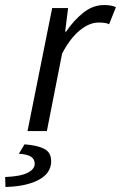

<svg xmlns="http://www.w3.org/2000/svg" viewBox="-78 -518 478 759"><path d="M30.8 0 128.2 -486.1H191.2L179.6 -393.2H183.6Q213.3 -437.4 251.2 -467.7Q289.1 -498.1 333.6 -498.1Q347.1 -498.1 359.1 -496.2Q371.2 -494.4 380.1 -489.4L353.3 -422.1Q345.9 -426.2 335.3 -427.6Q324.7 -428.9 311.5 -428.9Q275.4 -428.9 237.3 -397.8Q199.2 -366.7 167.6 -306.5L107.3 0ZM-56.4 221.2 -57.7 181.8Q2.8 179.4 31.1 165.1Q59.3 150.8 59.3 129.2Q59.3 111.3 44.5 101.5Q29.7 91.7 -3.5 89.8L19 52.5Q62.4 56.4 85 65.2Q107.7 73.9 116 87.1Q124.3 100.2 124.3 118.9Q124.3 151.7 101.2 174.1Q78.2 196.4 37.3 208.1Q-3.7 219.9 -56.4 221.2Z"/></svg>

Font: Source Sans Variable
Style: Italic
Weight: 200
Italic angle: -11°
Designer: Paul D. Hunt
Foundry: Adobe Systems Incorporated
Version: Version 3.006;hotconv 1.0.111;makeotfexe 2.5.65597